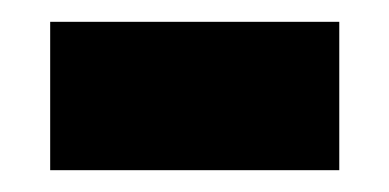

<svg xmlns="http://www.w3.org/2000/svg" viewBox="-20 -356 357 176"><path d="M26 -200H291V-336H26Z"/></svg>

Font: Noto Sans Lao Looped UI SmCd ExBd
Style: Regular
Weight: 800
Width: 4
Designer: Mark Frömberg, Ben Mitchell
Foundry: The Fontpad Ltd
Version: Version 1.001